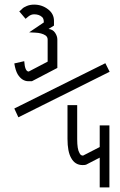

<svg xmlns="http://www.w3.org/2000/svg" viewBox="-20 -812 519 832"><path d="M127.9 -792Q162.1 -792 188.5 -771.5Q213.9 -752 213.9 -721.7V-701.2L190.4 -686.5Q209 -684.6 218.8 -669.9Q228.5 -655.3 228.5 -640.6V-517.6L118.2 -460H103.5Q75.2 -460 56.6 -490.2Q46.9 -506.8 42 -537.1L85 -546.9Q87.9 -502 104.5 -502L186.5 -544.9V-640.6Q186.5 -651.4 177.7 -658.2Q168.9 -664.1 157.7 -667Q146.5 -669.9 134.8 -670.4Q123 -670.9 106.4 -671.9L169.9 -714.8Q169.9 -732.4 162.1 -738.3Q149.4 -750 127.9 -750Q114.3 -750 102.5 -740.2L90.8 -730.5L63.5 -762.7Q70.3 -767.6 76.2 -773.9Q82 -780.3 96.2 -786.1Q110.4 -792 127.9 -792ZM314.5 -356.4V-209Q314.5 -165 324.2 -149.4Q329.1 -137.7 339.8 -137.7L412.1 -174.8V-268.6H454.1V0H412.1V-128.9L353.5 -98.6Q349.6 -96.7 337.9 -96.7Q304.7 -96.7 288.1 -127.9Q272.5 -155.3 272.5 -210V-356.4ZM436.5 -538.1 455.1 -501 59.6 -303.7 42 -341.8Z"/></svg>

Font: wanta
Style: Medium
Weight: 500
Version: Version 0.91